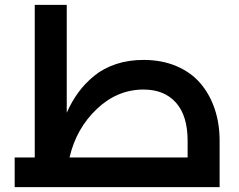

<svg xmlns="http://www.w3.org/2000/svg" viewBox="-20 -765 977 785"><path d="M566.9 -520Q642.1 -520 701.9 -494.4Q761.7 -468.8 799.8 -423.8Q837.9 -378.9 857.9 -319.3Q877.9 -259.8 877.9 -189.9V0H40V-121.1H122.1V-745.1H252.9V-304.2Q273.4 -350.6 300.8 -387.7Q328.1 -424.8 366 -455.6Q403.8 -486.3 455.1 -503.2Q506.3 -520 566.9 -520ZM264.2 -121.1H747.1V-189.9Q747.1 -291.5 699.5 -345.2Q651.9 -398.9 566.9 -398.9Q460 -398.9 376 -319.6Q292 -240.2 264.2 -121.1Z"/></svg>

Font: Montserrat-Arabic Medium
Style: Regular
Weight: 500
Designer: Mohamed Gaber
Foundry: Kief Type Foundry
Version: Version 5.008;PS 005.008;hotconv 1.0.88;makeotf.lib2.5.64775